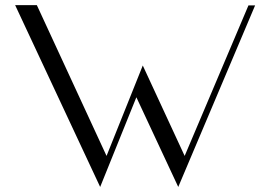

<svg xmlns="http://www.w3.org/2000/svg" viewBox="-20 -741 1040 761"><path d="M991.2 -719.7Q982.4 -719.7 964.8 -719.7Q880.9 -520.5 711.9 -123Q656.2 -242.2 545.9 -481.4Q498 -362.3 402.3 -123Q310.5 -322.3 126 -720.7Q97.7 -720.7 40 -720.7Q152.3 -480.5 377 0Q424.8 -118.2 520.5 -355.5Q576.2 -236.3 686.5 0Q788.1 -240.2 991.2 -719.7Z"/></svg>

Font: Suave
Style: Regular
Weight: 400
Designer: Manu Ambady
Version: Version 1.0